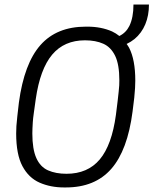

<svg xmlns="http://www.w3.org/2000/svg" viewBox="-20 -813 674 843"><path d="M261 10Q202 10 154 -11Q106 -32 78.5 -83.5Q51 -135 51 -227Q51 -242 52 -259.5Q53 -277 56 -302Q59 -327 63 -363Q86 -534 157.5 -615Q229 -696 357 -696H364Q424 -696 472 -675Q489 -667 504 -655Q533 -669 548 -699Q566 -736 566 -793H634Q634 -745 618 -706.5Q602 -668 571 -642Q555 -629 536 -620Q542 -612 547 -603Q574 -551 574 -459Q574 -444 573 -426.5Q572 -409 569.5 -384Q567 -359 562 -323Q540 -153 468.5 -71.5Q397 10 269 10ZM272 -50Q365 -50 418 -113Q471 -176 489 -309Q494 -345 496.5 -369.5Q499 -394 501 -410Q503 -426 503.5 -438Q504 -450 504 -460Q504 -530 485.5 -568Q467 -606 433.5 -621Q400 -636 353 -636Q262 -636 209 -573Q156 -510 137 -378Q132 -341 128.5 -317Q125 -293 124 -276.5Q123 -260 122.5 -248.5Q122 -237 122 -227Q122 -158 139.5 -119Q157 -80 191 -65Q225 -50 272 -50Z"/></svg>

Font: Chivo Mono Medium ExtraLight
Style: Italic
Weight: 250
Italic angle: -8.05°
Monospace: yes
Version: Version 1.008